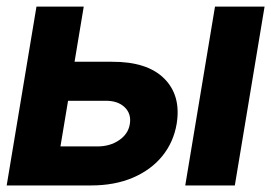

<svg xmlns="http://www.w3.org/2000/svg" viewBox="-22 -566 827 586"><path d="M156.2 -377.5H319.5Q427.5 -378 479.4 -326.1Q531.2 -274.2 517.2 -188.1Q507.7 -131.9 473.3 -89.6Q439 -47.4 383.5 -23.7Q328.1 0 255.7 0H-1.6L89.3 -545.9H233.6L162.5 -119.1H275.4Q313.7 -119.1 341.5 -138.1Q369.3 -157 374.2 -187.1Q379.5 -218.8 358.3 -238.9Q337.2 -258.9 299.8 -258.4H136.5ZM543.4 0 634.2 -545.9H785.5L694.7 0Z"/></svg>

Font: Inter Tight
Style: Italic
Weight: 400
Italic angle: -9.39999°
Designer: Rasmus Andersson
Foundry: rsms
Version: Version 3.002